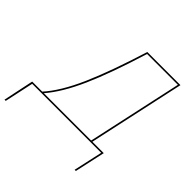

<svg xmlns="http://www.w3.org/2000/svg" viewBox="-250 -839 1216 1216"><g transform="rotate(45 358.0 -231.5)"><path d="M649 -10 604 195H593L636 0H18L-24 195H-35L8 -10H98Q175 -95 244 -251Q313 -407 391 -658H688L547 -10ZM536 -10 675 -648H399Q324 -404 256 -250.5Q188 -97 112 -10Z"/></g></svg>

Font: Ysabeau Hairline
Style: Italic
Weight: 100
Italic angle: -12°
Designer: Christian Thalmann (Catharsis Fonts)
Version: Version 0.003